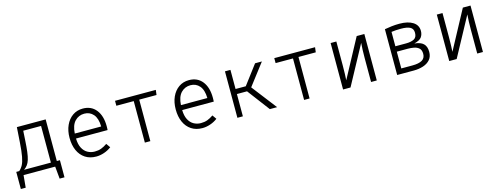

<svg xmlns="http://www.w3.org/2000/svg" viewBox="-20 -1277 5577 2150"><g transform="rotate(-15 2769.0 -202.5)"><path d="M30.8 -55.9H65.1Q91.3 -77.9 108.7 -110.8Q126.2 -143.6 137.4 -203.1Q148.7 -262.6 155.4 -364.1L167.2 -538.5H501V-55.9H536.9V142.6H480.5L467.2 0H100.5L87.2 142.6H30.8ZM432.3 -481H225.6L219 -370.3Q214.4 -292.8 207.7 -240Q201 -187.2 190.3 -152.6Q179.5 -117.9 162.8 -95.6Q146.2 -73.3 121.5 -55.9H432.3Z M773.8 -243.6Q775.4 -175.9 798.2 -132.6Q821 -89.2 858.5 -68.7Q895.9 -48.2 940 -48.2Q982.6 -48.2 1015.6 -60.5Q1048.7 -72.8 1085.1 -97.9L1118.5 -50.3Q1081 -21.5 1034.1 -5.6Q987.2 10.3 942.6 10.3Q868.2 10.3 815.1 -24.6Q762.1 -59.5 733.8 -122.3Q705.6 -185.1 705.6 -268.7Q705.6 -350.8 734.4 -413.8Q763.1 -476.9 814.1 -512.6Q865.1 -548.2 932.8 -548.2Q1030.8 -548.2 1086.2 -478.2Q1141.5 -408.2 1141.5 -287.7Q1141.5 -273.8 1141 -262.8Q1140.5 -251.8 1140 -243.6ZM934.4 -488.7Q869.2 -488.7 824.9 -442.6Q780.5 -396.4 774.9 -301H1081Q1079 -395.9 1038.5 -442.3Q997.9 -488.7 934.4 -488.7Z M1777.9 -538.5 1770.8 -481H1570.3V0H1506.7V-481H1305.1V-538.5Z M2004.6 -243.6Q2006.2 -175.9 2029 -132.6Q2051.8 -89.2 2089.2 -68.7Q2126.7 -48.2 2170.8 -48.2Q2213.3 -48.2 2246.4 -60.5Q2279.5 -72.8 2315.9 -97.9L2349.2 -50.3Q2311.8 -21.5 2264.9 -5.6Q2217.9 10.3 2173.3 10.3Q2099 10.3 2045.9 -24.6Q1992.8 -59.5 1964.6 -122.3Q1936.4 -185.1 1936.4 -268.7Q1936.4 -350.8 1965.1 -413.8Q1993.8 -476.9 2044.9 -512.6Q2095.9 -548.2 2163.6 -548.2Q2261.5 -548.2 2316.9 -478.2Q2372.3 -408.2 2372.3 -287.7Q2372.3 -273.8 2371.8 -262.8Q2371.3 -251.8 2370.8 -243.6ZM2165.1 -488.7Q2100 -488.7 2055.6 -442.6Q2011.3 -396.4 2005.6 -301H2311.8Q2309.7 -395.9 2269.2 -442.3Q2228.7 -488.7 2165.1 -488.7Z M2579.5 0V-538.5H2643.1V-316.9H2761.5L2928.7 -538.5H3007.7L2816.9 -289.2L3040 0H2955.4L2760.5 -258.5H2643.1V0Z M3624.1 -538.5 3616.9 -481H3416.4V0H3352.8V-481H3151.3V-538.5Z M4195.4 -538.5V0H4129.2V-276.4Q4129.2 -324.1 4130.8 -370.3Q4132.3 -416.4 4135.4 -451.8L3890.8 0H3804.6V-538.5H3870.8V-263.6Q3870.8 -213.8 3869.2 -165.1Q3867.7 -116.4 3865.6 -90.3L4106.7 -538.5Z M4603.1 -548.2Q4702.6 -548.2 4759.5 -511.8Q4816.4 -475.4 4816.4 -408.7Q4816.4 -368.2 4795.4 -337.7Q4774.4 -307.2 4708.7 -290.8Q4779 -284.6 4812.3 -252.8Q4845.6 -221 4845.6 -157.9Q4845.6 -102.6 4815.4 -67.7Q4785.1 -32.8 4734.9 -16.4Q4684.6 0 4625.1 0H4431.8V-530.8Q4469.7 -537.9 4513.6 -543.1Q4557.4 -548.2 4603.1 -548.2ZM4605.1 -489.7Q4570.8 -489.7 4547.2 -487.9Q4523.6 -486.2 4495.4 -482.6V-315.9H4619.5Q4676.9 -315.9 4712.1 -334.1Q4747.2 -352.3 4747.2 -405.1Q4747.2 -452.3 4712.1 -471Q4676.9 -489.7 4605.1 -489.7ZM4495.4 -59H4624.1Q4699 -59 4736.9 -81.5Q4774.9 -104.1 4774.9 -153.8Q4774.9 -198.5 4751.3 -219.5Q4727.7 -240.5 4692.8 -246.9Q4657.9 -253.3 4624.1 -253.3H4495.4Z M5426.2 -538.5V0H5360V-276.4Q5360 -324.1 5361.5 -370.3Q5363.1 -416.4 5366.2 -451.8L5121.5 0H5035.4V-538.5H5101.5V-263.6Q5101.5 -213.8 5100 -165.1Q5098.5 -116.4 5096.4 -90.3L5337.4 -538.5Z"/></g></svg>

Font: Fira Code Light
Style: Regular
Weight: 300
Monospace: yes
Designer: Carrois Corporate, Edenspiekermann AG, Nikita Prokopov
Foundry: Carrois Corporate, Edenspiekermann AG, Nikita Prokopov
Version: Version 6.000; ttfautohint (v1.8.2) -l 8 -r 50 -G 200 -x 14 